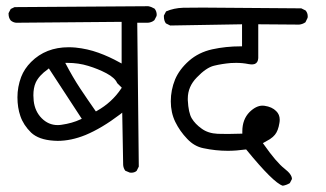

<svg xmlns="http://www.w3.org/2000/svg" viewBox="-20 -573 1040 612"><path d="M398.4 -22.5Q408.7 -22.5 415.5 -28.3L422.4 -42L417.5 -500.5H449.2Q455.6 -500.5 459.5 -502Q463.4 -503.4 464.8 -503.9Q468.8 -505.9 472.2 -508.8L479 -522Q479.5 -523.9 479.5 -525.9Q479.5 -537.1 472.7 -545.4Q462.9 -551.3 452.6 -553.2L26.4 -550.3L14.2 -544.4L7.3 -531.2Q7.3 -529.8 7.3 -528.8Q7.3 -516.1 14.2 -507.8Q21.5 -501.5 31.2 -500.5L367.7 -503.4V-370.6L361.3 -374Q328.1 -392.6 293.5 -405Q258.8 -417.5 220.7 -421.4Q209.5 -422.4 198.7 -422.4Q126 -422.4 79.1 -375.5Q57.6 -354 47.4 -327.6Q35.6 -295.9 35.6 -262.9Q35.6 -230 44.9 -203.1Q54.7 -174.3 79.1 -150.4Q103.5 -127.4 151.9 -124.5Q157.2 -124 163.6 -124Q206.5 -124 252.4 -142.6Q304.2 -164.1 362.8 -208.5L369.6 -213.9L372.6 -46.9Q373.5 -36.6 379.4 -28.8L393.6 -22.9Q396 -22.5 398.4 -22.5ZM163.6 -174.3Q134.8 -174.3 113 -196Q91.3 -217.8 87.4 -251.5Q86.4 -261.2 86.4 -269Q86.4 -293 93.8 -309.6Q104 -332 132.3 -352.1L135.7 -355Q187.5 -274.9 240.7 -194.3L236.3 -192.4Q210.4 -180.2 176.3 -175.3Q169.9 -174.3 163.6 -174.3ZM366.2 -290.5Q336.9 -246.6 289.1 -219.7L285.6 -217.8Q259.3 -255.4 235.6 -291Q211.9 -326.7 188 -372.6H195.3Q230 -372.6 261.2 -363Q292.5 -353.5 319.3 -339.4Q346.7 -324.7 353.5 -308.1L368.2 -293.5Z M751.5 -495.6V-425.3H747.1Q699.7 -425.3 656.5 -415.8Q613.3 -406.2 582.5 -379.2Q551.8 -352.1 538.1 -319.8Q524.4 -286.1 524.4 -250Q524.4 -213.9 538.8 -184.3Q553.2 -154.8 576.7 -130.4Q599.1 -106.4 628.4 -100.6Q667.5 -92.3 706.5 -92.3Q732.4 -92.3 764.6 -96.7Q851.6 9.8 881.3 19Q893.1 17.1 903.8 10.7Q910.6 -2 910.6 -2.4Q910.6 -17.1 887.2 -35.2Q860.8 -55.7 820.8 -112.8L817.9 -116.7Q832.5 -124.5 840.3 -129.4Q851.1 -136.7 856.4 -143.6Q866.7 -156.2 870.6 -180.7Q871.6 -186 871.6 -191.4Q871.6 -208 860.4 -218.8Q847.2 -232.4 823.2 -235.8Q819.8 -236.3 816.9 -236.3Q796.4 -236.3 775.4 -215.8Q752.4 -192.4 752.4 -154.3Q752.4 -152.8 752.4 -147Q724.1 -146 706.3 -146Q688.5 -146 673.8 -146.5Q643.1 -147.9 622.6 -163.1Q602.1 -177.7 591.3 -195.6Q580.6 -213.4 578.6 -253.9Q578.6 -256.3 578.6 -258.8Q578.6 -296.9 607.4 -326.2Q637.2 -357.4 662.1 -363.5Q687 -369.6 715.8 -372.1Q724.6 -372.6 732.9 -372.6Q753.4 -372.6 772.5 -368.7Q777.8 -367.7 780.3 -367.7Q782.7 -367.7 784.4 -367.7Q786.1 -367.7 788.1 -368.2Q790 -368.7 792 -369.1Q802.2 -373 803.2 -387.7V-495.6L933.6 -494.6Q944.3 -495.6 953.6 -502L960.4 -516.1Q960.9 -518.1 960.9 -520.5Q960.9 -531.7 954.1 -539.6L940.4 -546.4Q681.6 -548.8 626.7 -548.8Q571.8 -548.8 564 -548.3Q534.2 -547.4 509.3 -536.6L502.4 -523.4Q502.4 -522 502.4 -521Q502.4 -506.8 508.8 -498.5L522.5 -491.7Z"/></svg>

Font: Bakudai
Style: Light
Weight: 300
Version: Version 1.48